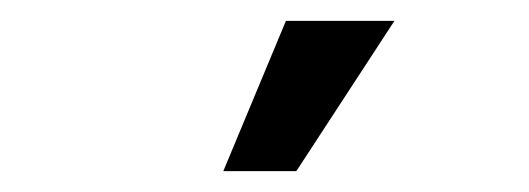

<svg xmlns="http://www.w3.org/2000/svg" viewBox="-20 -720 507 184"><path d="M194 -556 254 -700H358L264 -556Z"/></svg>

Font: Urbanist SemiBold
Style: Italic
Weight: 600
Italic angle: -8°
Designer: Corey Hu
Foundry: Corey Hu
Version: Version 1.321; ttfautohint (v1.8.4.7-5d5b)